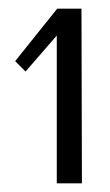

<svg xmlns="http://www.w3.org/2000/svg" viewBox="-20 -649 253 443"><path d="M111 -226V-567L39 -484L15 -508L112 -629H168L169 -226Z"/></svg>

Font: Smooch Sans Medium
Style: Regular
Weight: 500
Designer: Robert E. Leuschke
Foundry: Robert E. Leuschke
Version: Version 1.010; ttfautohint (v1.8.3)